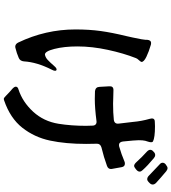

<svg xmlns="http://www.w3.org/2000/svg" viewBox="36 -918 927 1040"><g transform="rotate(90 500.0 -398.5)"><path d="M891 -842Q899 -842 908 -835Q944 -805 971 -780Q980 -771 980 -762Q980 -753 973 -746L966 -739Q959 -732 951 -732Q941 -732 932 -741Q903 -769 872 -798Q862 -806 862 -815Q862 -825 871 -832Q872 -832 874 -834Q884 -842 891 -842ZM820 -775Q829 -775 837 -768Q879 -733 902 -707Q910 -699 910 -691Q910 -682 901 -674Q897 -670 895 -669Q885 -661 879 -661Q871 -661 861 -671Q829 -706 801 -731Q792 -740 792 -748Q792 -758 801 -765L804 -768Q811 -775 820 -775ZM867 -611Q883 -611 886 -593L895 -543Q896 -541 896 -536Q896 -520 879 -514Q833 -497 779 -484Q759 -478 759 -460L760 -401Q760 -290 742 -205.5Q724 -121 672.5 -55.5Q621 10 525 43L517 45Q513 45 508.5 41.5Q504 38 498 32Q479 13 462 -1Q450 -12 450 -20Q450 -31 466 -35Q533 -57 585.5 -114Q638 -171 651 -252Q662 -321 662 -400Q662 -423 661 -435Q661 -447 654 -453Q647 -459 635 -457Q566 -448 517 -448Q487 -448 474 -449Q452 -452 451 -473L448 -526Q446 -549 468 -549L508 -548Q520 -547 542 -547Q592 -547 629 -551Q653 -554 650 -578L641 -654Q637 -701 624 -746Q622 -754 622 -757Q622 -773 639 -773Q647 -774 664 -774Q726 -774 747 -763Q751 -760 751 -753Q751 -746 747.5 -735.5Q744 -725 743 -721Q740 -708 740 -686Q740 -667 747 -600Q750 -579 766 -579Q771 -579 774 -580Q816 -592 856 -609Q860 -611 867 -611ZM338 -228Q352 -245 361 -240Q364 -237 364 -233Q364 -226 358 -215Q317 -134 313 -64Q311 -43 294 -36Q269 -25 240 -18Q238 -17 234 -17Q219 -17 211 -33Q140 -181 140 -343Q140 -418 148.5 -479.5Q157 -541 176 -619Q182 -643 193 -700L196 -722V-731Q198 -753 213 -753Q219 -753 222 -752Q260 -741 288 -727.5Q316 -714 316 -701Q315 -696 306 -686.5Q297 -677 295 -670Q269 -604 250.5 -518.5Q232 -433 232 -354Q232 -282 245.5 -229Q259 -176 277 -178Q292 -181 304.5 -192.5Q317 -204 338 -228Z"/></g></svg>

Font: Shippori Gochic B2 Bold
Style: Regular
Weight: 700
Designer: FONTDASU
Foundry: FONTDASU / Google Inc. / but / Adobe
Version: Version 1.130